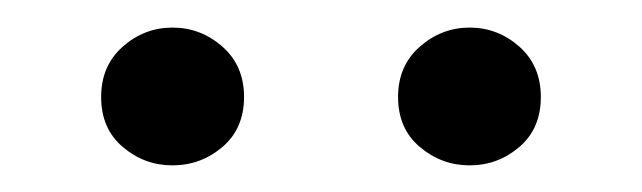

<svg xmlns="http://www.w3.org/2000/svg" viewBox="-20 -792 475 142"><path d="M107.5 -669.7Q86.8 -669.7 70.8 -683.3Q54.8 -696.9 54.8 -720.3Q54.8 -743.4 70.8 -757.5Q86.8 -771.6 107.5 -771.6Q128.5 -771.6 144.5 -757.5Q160.5 -743.4 160.5 -720.3Q160.5 -696.9 144.5 -683.3Q128.5 -669.7 107.5 -669.7ZM327.3 -669.7Q306.6 -669.7 290.5 -683.3Q274.4 -696.9 274.4 -720.3Q274.4 -743.4 290.5 -757.5Q306.6 -771.6 327.3 -771.6Q348.2 -771.6 364.1 -757.5Q380 -743.4 380 -720.3Q380 -696.9 364.1 -683.3Q348.2 -669.7 327.3 -669.7Z"/></svg>

Font: Noto Serif TC
Style: Regular
Weight: 200
Designer: Ryoko NISHIZUKA 西塚涼子 (kana & ideographs); Frank Grießhammer (Latin, Greek & Cyrillic); Wenlong ZHANG 张文龙 (bopomofo); San
Foundry: Adobe
Version: Version 2.001;hotconv 1.1.0;makeotfexe 2.6.0